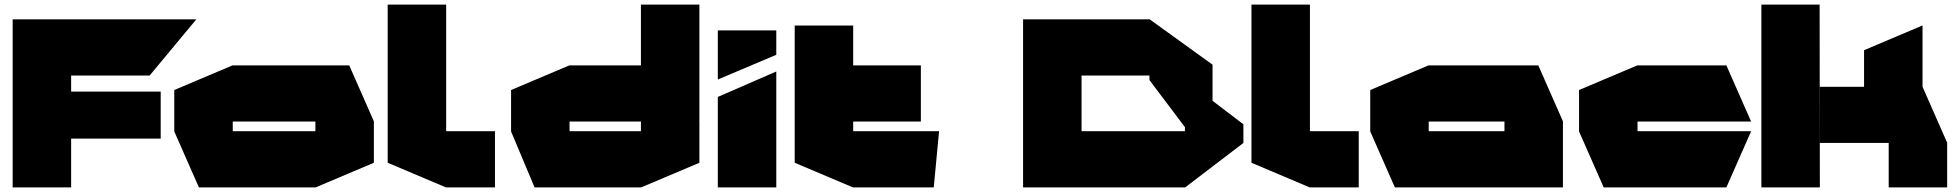

<svg xmlns="http://www.w3.org/2000/svg" viewBox="-20 -814 8501 834"><path d="M289 -486V-730H832V-729L630 -486ZM35 0V-415L289 -212V0ZM289 -212 35 -415V-416H678V-212ZM35 -416V-730H289V-416Z M991 -286V-530H1497L1604 -287V-286ZM844 0 737 -243V-244H1350V0ZM737 -244V-423L990 -530H991V-244ZM1350 0V-286H1604V-107L1351 0Z M1917 0 1664 -107V-794H1918V0ZM1918 0V-244H2130V0Z M3017 -289 2764 -530V-794H3018V-289ZM2454 -286V-530H2856L3018 -287V-286ZM2302 0 2200 -243V-244H2764V0ZM2200 -244V-423L2453 -530H2454V-244ZM2764 0V-286H3018V-107L2765 0Z M3098 0V-393L3351 -503H3352V0ZM3098 -469V-682H3352V-576L3099 -469Z M3432 -286V-703H3686V-530L3433 -286ZM3433 -286 3686 -530H3980V-286ZM3685 0 3432 -107V-286H3686V0ZM3686 0V-244H4059V-243L4036 0Z M4678 -486V-730H4973V-486ZM4424 0V-244H5127V0ZM4424 -244V-730H4678V-244ZM5247 -376 5128 -467H4973V-730H4974L5247 -533ZM5126 -263 4973 -466V-467H5127V-263ZM5127 0V-467H5128L5381 -274V-193L5128 0Z M5669 0 5416 -107V-794H5670V0ZM5670 0V-244H5882V0Z M6186 -286V-530H6662L6769 -287V-286ZM6039 0 5932 -243V-244H6515V0ZM5932 -244V-423L6185 -530H6186V-244ZM6515 0V-286H6769V0Z M6946 0 6839 -243V-244H7586V-243L7479 0ZM6839 -244V-423L7092 -530H7093V-244ZM7093 -286V-530H7479L7586 -287V-286Z M7631 0V-794H7884L7885 0ZM8184 0V-193H8438V0ZM7885 -193V-437H8331L8438 -194V-193ZM8077 -437V-596L8330 -703H8331V-437Z"/></svg>

Font: Foldit Black
Style: Regular
Weight: 900
Version: Version 1.003